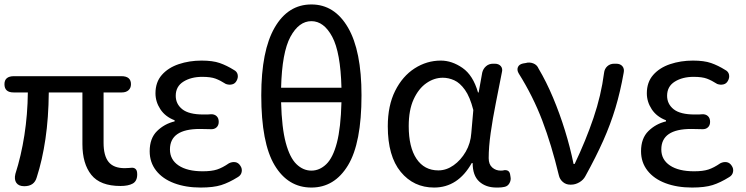

<svg xmlns="http://www.w3.org/2000/svg" viewBox="-23 -829 3347 862"><path d="M86 7Q61 7 50.5 -8Q40 -23 46 -48Q72 -129 86.5 -222Q101 -315 102 -414H38Q-3 -414 -3 -451Q-3 -487 40 -487H522Q565 -487 565 -451Q565 -434 554 -424Q543 -414 524 -414H442V-188Q442 -130 464.5 -102Q487 -74 537 -74Q549 -74 557.5 -75Q566 -76 570 -76Q580 -76 586.5 -69.5Q593 -63 593 -46Q593 -16 573 -5Q553 6 518 6Q427 6 387 -44Q347 -94 347 -182V-414H196Q195 -300 181 -205Q167 -110 142 -33Q131 7 86 7Z M878 13Q811 13 759 -6.5Q707 -26 678 -63Q649 -100 649 -150Q649 -208 682 -240.5Q715 -273 761 -284V-289Q719 -305 697 -338.5Q675 -372 675 -410Q675 -460 703.5 -492.5Q732 -525 779.5 -541Q827 -557 882 -557Q932 -557 963.5 -546Q995 -535 1027 -515Q1041 -508 1044 -494Q1047 -480 1039 -466Q1032 -453 1018.5 -450Q1005 -447 991 -452Q966 -468 944.5 -476Q923 -484 885 -484Q835 -484 800.5 -462.5Q766 -441 766 -399Q766 -362 795.5 -338.5Q825 -315 890 -315Q902 -315 909 -315Q916 -315 923 -316Q939 -317 949 -308Q959 -299 959 -282Q959 -266 949 -257Q939 -248 923 -249Q913 -249 900.5 -249.5Q888 -250 874 -250Q740 -250 740 -158Q740 -112 779 -86Q818 -60 887 -60Q927 -60 951.5 -68Q976 -76 1005 -96Q1019 -103 1033 -101Q1047 -99 1056 -85Q1065 -72 1062 -57Q1059 -42 1045 -34Q1005 -9 970 2Q935 13 878 13Z M1375 13Q1270 13 1210 -87Q1150 -187 1150 -401Q1150 -601 1210 -705Q1270 -809 1375 -809Q1479 -809 1539.5 -705Q1600 -601 1600 -401Q1600 -187 1539.5 -87Q1479 13 1375 13ZM1375 -63Q1412 -63 1442 -92Q1472 -121 1489.5 -188Q1507 -255 1510 -370H1239Q1242 -255 1260 -188Q1278 -121 1308 -92Q1338 -63 1375 -63ZM1239 -435H1510Q1506 -594 1468.5 -664Q1431 -734 1375 -734Q1319 -734 1281 -664Q1243 -594 1239 -435Z M1926 13Q1834 13 1776 -57.5Q1718 -128 1718 -262Q1718 -355 1751 -421Q1784 -487 1838.5 -522Q1893 -557 1956 -557Q2006 -557 2053.5 -524Q2101 -491 2123 -414H2126L2142 -503Q2146 -520 2159 -531.5Q2172 -543 2191 -543H2198Q2216 -543 2225.5 -532Q2235 -521 2230 -503Q2217 -436 2203 -366Q2189 -296 2180 -232.5Q2171 -169 2171 -119Q2171 -91 2187 -77Q2203 -63 2225 -63Q2232 -63 2234.5 -63.5Q2237 -64 2241 -65Q2263 -67 2267 -47L2269 -35Q2272 -21 2264.5 -7Q2257 7 2242 10Q2237 11 2230 12Q2223 13 2206 13Q2158 13 2128.5 -14Q2099 -41 2099 -97H2095Q2033 13 1926 13ZM1945 -64Q1981 -64 2013.5 -87Q2046 -110 2068 -148Q2090 -186 2093 -232L2102 -335Q2087 -394 2064.5 -425.5Q2042 -457 2016.5 -468.5Q1991 -480 1965 -480Q1926 -480 1891 -455.5Q1856 -431 1834 -383Q1812 -335 1812 -263Q1812 -168 1847 -116Q1882 -64 1945 -64Z M2537 0Q2518 0 2504 -12Q2490 -24 2486 -42Q2453 -179 2411.5 -288Q2370 -397 2306 -499Q2297 -514 2302 -527Q2307 -540 2325 -544L2337 -546Q2354 -551 2371 -544.5Q2388 -538 2395 -521Q2430 -462 2460 -390.5Q2490 -319 2513.5 -243Q2537 -167 2552 -93H2557Q2607 -198 2641.5 -299.5Q2676 -401 2689 -502Q2691 -520 2703.5 -531.5Q2716 -543 2735 -543H2743Q2762 -543 2771.5 -531.5Q2781 -520 2777 -502Q2762 -417 2740 -344Q2718 -271 2685.5 -198Q2653 -125 2605 -38Q2596 -21 2578 -10.5Q2560 0 2541 0Z M3084 13Q3017 13 2965 -6.5Q2913 -26 2884 -63Q2855 -100 2855 -150Q2855 -208 2888 -240.5Q2921 -273 2967 -284V-289Q2925 -305 2903 -338.5Q2881 -372 2881 -410Q2881 -460 2909.5 -492.5Q2938 -525 2985.5 -541Q3033 -557 3088 -557Q3138 -557 3169.5 -546Q3201 -535 3233 -515Q3247 -508 3250 -494Q3253 -480 3245 -466Q3238 -453 3224.5 -450Q3211 -447 3197 -452Q3172 -468 3150.5 -476Q3129 -484 3091 -484Q3041 -484 3006.5 -462.5Q2972 -441 2972 -399Q2972 -362 3001.5 -338.5Q3031 -315 3096 -315Q3108 -315 3115 -315Q3122 -315 3129 -316Q3145 -317 3155 -308Q3165 -299 3165 -282Q3165 -266 3155 -257Q3145 -248 3129 -249Q3119 -249 3106.5 -249.5Q3094 -250 3080 -250Q2946 -250 2946 -158Q2946 -112 2985 -86Q3024 -60 3093 -60Q3133 -60 3157.5 -68Q3182 -76 3211 -96Q3225 -103 3239 -101Q3253 -99 3262 -85Q3271 -72 3268 -57Q3265 -42 3251 -34Q3211 -9 3176 2Q3141 13 3084 13Z"/></svg>

Font: Chiron GoRound TC
Style: Regular
Weight: 400
Designer: Ryoko NISHIZUKA 西塚涼子 (kana, bopomofo & ideographs); Paul D. Hunt (Latin, Greek & Cyrillic); Sandoll Communications 산돌커뮤니
Foundry: Adobe
Version: Version 1.000;hotconv 1.1.1;makeotfexe 2.6.0